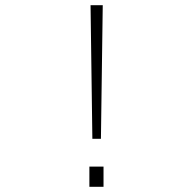

<svg xmlns="http://www.w3.org/2000/svg" viewBox="-20 -720 740 740"><path d="M336 -185 329 -700H376L369 -185ZM324.5 -78H379V0H324.5Z"/></svg>

Font: Trispace SemiExpanded Thin
Style: Regular
Weight: 100
Width: 6
Designer: Tyler Finck
Foundry: Etcetera Type Company
Version: Version 1.210; ttfautohint (v1.8.3)